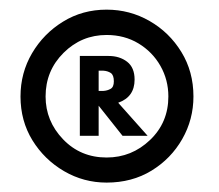

<svg xmlns="http://www.w3.org/2000/svg" viewBox="-20 -692 455 398"><path d="M201 -313.5Q153.5 -313.5 112.8 -337.2Q72 -361 47.2 -401.2Q22.5 -441.5 22.5 -492Q22.5 -541 46.5 -581.8Q70.5 -622.5 110.8 -647.2Q151 -672 201 -672Q249 -672 290 -648.5Q331 -625 356 -584.2Q381 -543.5 381 -492Q381 -444.5 357.8 -403.8Q334.5 -363 294 -338.2Q253.5 -313.5 201 -313.5ZM201 -365.5Q253 -365.5 291 -401.8Q329 -438 329 -492Q329 -526.5 312.5 -555.5Q296 -584.5 267 -602Q238 -619.5 201 -619.5Q149 -619.5 111.8 -582.5Q74.5 -545.5 74.5 -492Q74.5 -441 110.8 -403.2Q147 -365.5 201 -365.5ZM286 -410.5H234L182 -476H184.5V-410.5H145.5V-576H205Q228 -576 243.5 -564Q259 -552 259 -527Q259 -491 225 -479ZM194 -503.5Q202.5 -504 209.2 -507.8Q216 -511.5 216 -523.5Q216 -536.5 209.5 -540.8Q203 -545 194 -545.5H184.5V-503.5Z"/></svg>

Font: Lucymar Sans ExtraBold
Style: Regular
Weight: 800
Foundry: The League of Moveable Type (original font) / Main changes by Cristiano Sobral with portions from Mirco Monsees
Version: Version 2.001;August 30, 2020;FontCreator 13.0.0.2681 64-bit